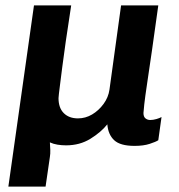

<svg xmlns="http://www.w3.org/2000/svg" viewBox="-20 -531 662 712"><path d="M11 161 106 -511H244Q232 -434 224 -378Q216 -322 211 -283Q206 -244 203 -220Q200 -196 198.5 -183.5Q197 -171 197 -167Q197 -131 216.5 -111.5Q236 -92 269 -92Q297 -92 321.5 -106.5Q346 -121 364 -145.5Q382 -170 386 -199L429 -511H567Q554 -416 543.5 -343.5Q533 -271 525.5 -221Q518 -171 515 -144Q512 -117 512 -112Q512 -98 519.5 -92Q527 -86 537 -86Q548 -86 560 -89.5Q572 -93 579 -97L567 -11Q558 -5 535 2.5Q512 10 479 10Q426 10 403.5 -11Q381 -32 378 -70Q355 -41 315.5 -16.5Q276 8 225 8Q209 8 193.5 5.5Q178 3 165 -3Q166 11 166.5 25Q167 39 165 51L149 161Z"/></svg>

Font: Chivo Medium SemiBold
Style: Italic
Weight: 600
Italic angle: -8.05°
Version: Version 2.002